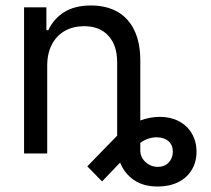

<svg xmlns="http://www.w3.org/2000/svg" viewBox="-20 -557 767 697"><path d="M151.4 0H67.4V-530.3H148.4V-447.3H155.3Q175.3 -489.7 213.6 -513.4Q252 -537.1 310.5 -537.1Q365.2 -537.1 405.3 -514.9Q445.3 -492.7 467.3 -447.8Q489.3 -402.8 489.3 -336.9V-119.6Q524.4 -132.8 560.5 -132.8Q598.6 -132.8 628.9 -117.2Q659.2 -101.6 676.3 -72.5Q693.4 -43.5 693.4 -5.9Q693.4 31.2 676 59.8Q658.7 88.4 627 104.2Q595.2 120.1 552.7 120.1Q500 120.1 465.8 96.2Q431.6 72.3 416 33.2L350.6 101.6L296.9 46.9L403.3 -62.5L405.3 -64.5V-331.1Q405.3 -392.6 373.5 -427.2Q341.8 -461.9 285.2 -461.9Q246.1 -461.9 215.8 -445.1Q185.5 -428.2 168.5 -395.8Q151.4 -363.3 151.4 -318.4ZM552.7 48.8Q577.1 48.8 592.3 33Q607.4 17.1 607.4 -6.8Q607.4 -30.8 591.3 -44.7Q575.2 -58.6 548.8 -58.6Q518.1 -58.6 489.3 -38.6V-9.8Q489.3 5.9 498 19.3Q506.8 32.7 521.5 40.8Q536.1 48.8 552.7 48.8Z"/></svg>

Font: Pretendard GOV
Style: Regular
Weight: 400
Designer: Base glyphs from Inter by Rasmus Andersson; Hangeul glyphs from Noto Sans CJK(Source Han Sans) by Jang Soo-young and Kan
Foundry: Kil Hyung-jin
Version: Version 1.309